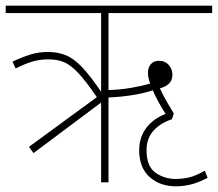

<svg xmlns="http://www.w3.org/2000/svg" viewBox="-20 -642 767 676"><path d="M98 -103 82 -125 321 -300Q282 -357 255 -385.5Q228 -414 204.5 -423.5Q181 -433 150 -433Q121 -433 95 -425.5Q69 -418 35 -401L24 -425Q58 -441 87 -450Q116 -459 149 -459Q184 -459 212 -447.5Q240 -436 269 -405.5Q298 -375 336 -319V-596H0V-622H727V-596H362V-325Q402 -326 440.5 -332.5Q479 -339 509 -348Q501 -366 501 -387Q501 -404 511 -416Q521 -428 540 -428Q561 -428 574 -413.5Q587 -399 587 -379Q587 -359 575 -347.5Q563 -336 543 -331Q555 -305 567.5 -283.5Q580 -262 592 -242L585 -222Q545 -209 520.5 -182Q496 -155 496 -113Q496 -56 527.5 -34Q559 -12 598 -12Q626 -12 648.5 -18Q671 -24 701 -41L711 -16Q681 0 654 7Q627 14 600 14Q543 14 506.5 -19Q470 -52 470 -113Q470 -158 494.5 -191Q519 -224 563 -241Q551 -259 538 -283Q525 -307 518 -324Q485 -313 442 -306.5Q399 -300 362 -299V0H336V-281Z"/></svg>

Font: Noto Sans SemiCondensed Thin
Style: Regular
Weight: 100
Width: 4
Designer: Monotype Design Team
Foundry: Monotype Imaging Inc.
Version: Version 2.013; ttfautohint (v1.8.4.7-5d5b)